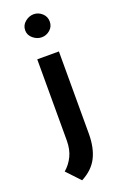

<svg xmlns="http://www.w3.org/2000/svg" viewBox="-161 -682 596 933"><g transform="rotate(-20 137.0 -215.5)"><path d="M92 204 27 135Q55 111 71.5 77Q88 43 88 -4V-423H200V2Q200 75 175 124.5Q150 174 92 204ZM81 -575Q81 -601 101.5 -618Q122 -635 146 -635Q170 -635 189 -618Q208 -601 208 -575Q208 -549 189 -532.5Q170 -516 146 -516Q122 -516 101.5 -533Q81 -550 81 -575Z"/></g></svg>

Font: Josefin Sans Thin SemiBold
Style: Regular
Weight: 600
Version: Version 2.000